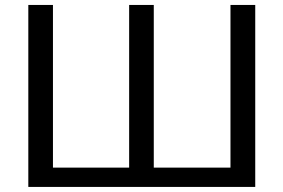

<svg xmlns="http://www.w3.org/2000/svg" viewBox="-20 -736 1116 756"><path d="M985 -716.5V0H91.5V-716.5H188.5V-76H488.5V-716.5H585.5V-76H887.5V-716.5Z"/></svg>

Font: Lato
Style: Regular
Weight: 400
Designer: Lukasz Dziedzic with Adam Twardoch and Botio Nikoltchev
Foundry: tyPoland Lukasz Dziedzic
Version: Version 2.015; 2015-08-06; http://www.latofonts.com/